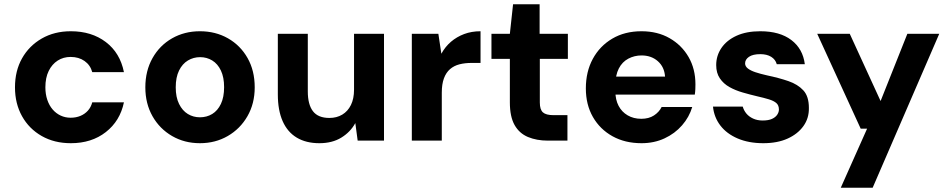

<svg xmlns="http://www.w3.org/2000/svg" viewBox="-20 -657 4428 897"><path d="M311 12Q234 12 175 -21.5Q116 -55 83 -114Q50 -173 50 -249Q50 -326 83 -384.5Q116 -443 175 -477Q234 -511 311 -511Q408 -511 474.5 -460.5Q541 -410 559 -320H411Q402 -353 375 -372Q348 -391 310 -391Q276 -391 249.5 -374Q223 -357 207.5 -325.5Q192 -294 192 -249Q192 -217 201 -190.5Q210 -164 226 -145.5Q242 -127 263.5 -117Q285 -107 310 -107Q335 -107 355.5 -115.5Q376 -124 390.5 -140Q405 -156 411 -179H559Q541 -92 474.5 -40Q408 12 311 12Z M914 12Q842 12 784 -21.5Q726 -55 692.5 -114Q659 -173 659 -249Q659 -326 692.5 -385.5Q726 -445 784 -478Q842 -511 914 -511Q987 -511 1045 -478Q1103 -445 1136.5 -386Q1170 -327 1170 -249Q1170 -173 1136 -114Q1102 -55 1044 -21.5Q986 12 914 12ZM914 -109Q946 -109 971.5 -124.5Q997 -140 1012 -171.5Q1027 -203 1027 -250Q1027 -296 1012 -327.5Q997 -359 971.5 -374.5Q946 -390 915 -390Q884 -390 858 -374.5Q832 -359 816.5 -327.5Q801 -296 801 -249Q801 -203 816.5 -171.5Q832 -140 857.5 -124.5Q883 -109 914 -109Z M1472 12Q1410 12 1366.5 -14Q1323 -40 1300.5 -91Q1278 -142 1278 -216V-499H1418V-230Q1418 -169 1442 -137.5Q1466 -106 1519 -106Q1553 -106 1579 -121.5Q1605 -137 1619.5 -166.5Q1634 -196 1634 -238V-499H1774V0H1651L1640 -82Q1617 -40 1574.5 -14Q1532 12 1472 12Z M1904 0V-499H2028L2042 -406Q2060 -439 2087 -462Q2114 -485 2148.5 -498Q2183 -511 2225 -511V-363H2183Q2152 -363 2126.5 -356.5Q2101 -350 2082.5 -334Q2064 -318 2054 -291Q2044 -264 2044 -224V0Z M2540 0Q2487 0 2446.5 -17Q2406 -34 2384 -73Q2362 -112 2362 -179V-382H2276V-499H2362L2377 -637H2501V-499H2633V-382H2502V-178Q2502 -145 2516.5 -132Q2531 -119 2566 -119H2631V0Z M2977 12Q2900 12 2841.5 -20.5Q2783 -53 2750 -110.5Q2717 -168 2717 -244Q2717 -322 2749.5 -382Q2782 -442 2840.5 -476.5Q2899 -511 2977 -511Q3052 -511 3108.5 -478.5Q3165 -446 3197 -390.5Q3229 -335 3229 -263Q3229 -253 3228.5 -240.5Q3228 -228 3226 -215H2816V-299H3087Q3084 -344 3053.5 -371Q3023 -398 2977 -398Q2944 -398 2915.5 -383Q2887 -368 2871 -337Q2855 -306 2855 -259V-230Q2855 -191 2870 -162.5Q2885 -134 2912.5 -118Q2940 -102 2976 -102Q3011 -102 3035 -117.5Q3059 -133 3071 -157H3214Q3200 -110 3166.5 -71.5Q3133 -33 3084.5 -10.5Q3036 12 2977 12Z M3546 12Q3478 12 3426.5 -10Q3375 -32 3345.5 -70.5Q3316 -109 3311 -159H3450Q3455 -141 3467 -126.5Q3479 -112 3498.5 -103Q3518 -94 3543 -94Q3570 -94 3586.5 -101.5Q3603 -109 3611 -121Q3619 -133 3619 -145Q3619 -165 3607 -175.5Q3595 -186 3572 -193Q3549 -200 3518 -207Q3484 -215 3449.5 -225Q3415 -235 3387.5 -250.5Q3360 -266 3343 -291Q3326 -316 3326 -353Q3326 -397 3350.5 -433Q3375 -469 3421 -490Q3467 -511 3532 -511Q3623 -511 3677 -470Q3731 -429 3740 -357H3609Q3603 -379 3583 -391.5Q3563 -404 3532 -404Q3497 -404 3479 -391.5Q3461 -379 3461 -361Q3461 -347 3474 -337Q3487 -327 3509.5 -319.5Q3532 -312 3563 -305Q3620 -293 3663.5 -278Q3707 -263 3733 -235Q3759 -207 3759 -153Q3760 -105 3733.5 -68Q3707 -31 3659.5 -9.5Q3612 12 3546 12Z M3908 220 4031 -56H4001L3798 -499H3950L4094 -185L4219 -499H4368L4057 220Z"/></svg>

Font: DM Sans 20pt ExtraBold
Style: Regular
Weight: 800
Version: Version 4.004;gftools[0.9.30]